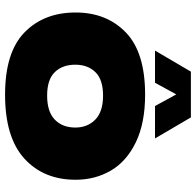

<svg xmlns="http://www.w3.org/2000/svg" viewBox="-28 -754 791 776"><g transform="rotate(90 368.0 -365.5)"><path d="M30 -275Q30 -400 110.5 -478Q191 -556 362 -556Q477 -556 554.5 -518.5Q632 -481 669 -417.5Q706 -354 706 -275Q706 -146 620.5 -68Q535 10 362 10Q191 10 110.5 -68.5Q30 -147 30 -275ZM495 -274Q495 -323 463 -354.5Q431 -386 366 -386Q301 -386 271 -355Q241 -324 241 -274Q241 -222 271 -191Q301 -160 366 -160Q431 -160 463 -191Q495 -222 495 -274ZM454 -741 539 -596H408L361 -682L314 -596H184L269 -741Z"/></g></svg>

Font: Mantou Sans
Style: Regular
Weight: 400
Designer: Mant0u / artakana
Foundry: Mant0u / artakana
Version: Version 1.001;October 22, 2023;FontCreator 14.0.0.2901 64-bi